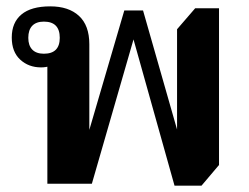

<svg xmlns="http://www.w3.org/2000/svg" viewBox="-20 -578 784 604"><path d="M529 6 400 -454 269 0H129V-386L155 -379Q148 -374 136 -370Q124 -366 109 -366Q70 -366 43.5 -390.5Q17 -415 17 -460Q17 -507 47.5 -532.5Q78 -558 138 -558Q196 -558 228.5 -528Q261 -498 261 -439V-125H248L371 -545H430L550 -125H537V-486L594 -552H669V-59L614 6ZM118 -409Q168 -409 168 -459Q168 -510 118 -510Q94 -510 81.5 -497Q69 -484 69 -459Q69 -435 81.5 -422Q94 -409 118 -409Z"/></svg>

Font: Noto Serif Thai
Style: Regular
Weight: 400
Designer: Monotype Design Team
Foundry: Monotype Imaging Inc.
Version: Version 2.001